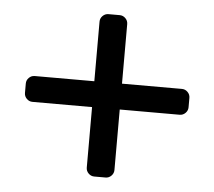

<svg xmlns="http://www.w3.org/2000/svg" viewBox="-44 -614 702 629"><g transform="rotate(5 307.0 -300.0)"><path d="M352 -259V-60Q352 -49 344 -41Q336 -33 325 -33H288Q277 -33 269 -41Q261 -49 261 -60V-259H65Q54 -259 46 -267Q38 -275 38 -286V-317Q38 -328 46 -336Q54 -344 65 -344H261V-540Q261 -551 269 -559Q277 -567 288 -567H325Q336 -567 344 -559Q352 -551 352 -540V-344H549Q560 -344 568 -336Q576 -328 576 -317V-286Q576 -275 568 -267Q560 -259 549 -259Z"/></g></svg>

Font: Rubik
Style: Regular
Weight: 400
Designer: Hubert & Fischer
Foundry: Hubert & Fischer
Version: Version 1.002; ttfautohint (v1.6)